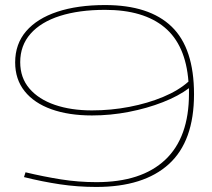

<svg xmlns="http://www.w3.org/2000/svg" viewBox="-20 -730 839 760"><path d="M361 10Q287 10 217 -0.5Q147 -11 75 -29L81 -48Q152 -31 221 -20Q290 -9 362 -9Q540 -9 634 -97.5Q728 -186 728 -359Q728 -371 728 -381Q687 -350 624.5 -325.5Q562 -301 489.5 -287Q417 -273 344 -273Q252 -273 183.5 -297.5Q115 -322 77.5 -369Q40 -416 40 -483Q40 -556 83.5 -606.5Q127 -657 207 -683.5Q287 -710 396 -710Q571 -710 659.5 -624.5Q748 -539 748 -357Q748 -171 648.5 -80.5Q549 10 361 10ZM60 -484Q60 -422 96.5 -379.5Q133 -337 197 -315Q261 -293 344 -293Q419 -293 492 -307Q565 -321 626 -346.5Q687 -372 726 -407Q715 -552 631.5 -621.5Q548 -691 396 -691Q293 -691 217.5 -667Q142 -643 101 -596.5Q60 -550 60 -484Z"/></svg>

Font: Georama Extended Thin
Style: Regular
Weight: 100
Width: 7
Designer: Jean-Baptiste Levee
Foundry: Production Type
Version: Version 1.000